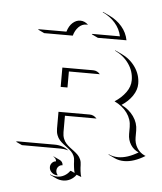

<svg xmlns="http://www.w3.org/2000/svg" viewBox="-56 -696 768 908"><g transform="rotate(5 328.0 -241.5)"><path d="M97.7 -537.1 100.1 -539.1H231.9Q240 -566.9 256.8 -581.8Q273.7 -596.7 293 -596.7Q313.7 -596.7 330.8 -580.3L327.6 -580.6Q325.4 -580.8 323 -580.6Q302.2 -580.6 286.3 -564.5Q270.3 -548.3 263.4 -522.9H127.7ZM352.5 -537.1 354 -539.1H485.8Q478.5 -574 454.7 -601.3Q430.9 -628.7 395 -645.5L396.2 -647.2L426.3 -633.1Q462.9 -616 487.2 -587.6Q511.5 -559.3 518.3 -523.2L382.6 -522.9ZM39.1 0 46.4 -2H223.1Q242.4 -2 259.8 3.8Q277.1 9.5 290 20L284.4 18.3Q269.3 14.2 253.2 14.2L69.1 13.9ZM209.7 105.5Q209.7 94.5 217.2 85.8Q224.6 77.1 236.3 76.2Q235.8 69.3 232.1 63.8Q228.3 58.3 222.2 55.7L223.6 54.2L253.9 68.4Q260.7 71.5 264.6 77.9Q268.6 84.2 268.6 92Q257.3 92 249.5 100.1Q241.7 108.2 241.7 119.6Q241.7 130.6 249 139.6L249.3 141.6Q232.9 141.6 221.3 131Q209.7 120.4 209.7 105.5ZM213.6 142.1 213.9 140.1Q229.2 147.5 248 147.5Q265.9 147.5 281.6 138.8Q297.4 130.1 307.6 115Q312.3 115 318.8 118.7Q325.4 122.3 328.6 123.3Q325.4 112.8 323.4 95.8Q321.3 78.9 321.3 69.3Q321.3 54.7 316.2 43Q311 31.2 302.7 23.1Q294.4 14.9 284.4 7.4Q274.4 0 264.4 -7.8Q254.4 -15.6 246.1 -24.8Q237.8 -33.9 232.7 -47.5Q227.5 -61 227.5 -78.1V-158.2H376Q395 -158.2 409.4 -141.8Q406.7 -142.1 404.1 -142.1L259.5 -142.3V-64Q259.5 -47.4 264.8 -33.9Q270 -20.5 278.3 -11.5Q286.6 -2.4 296.6 5.4Q306.6 13.2 316.7 20.6Q326.7 28.1 335 36.4Q343.3 44.7 348.5 56.6Q353.8 68.6 353.8 83.3Q353.8 94.7 355.8 112.3Q357.9 129.9 361.6 139.6Q347.7 135 338.9 130.9Q328.4 146 312.3 154.8Q296.1 163.6 277.6 163.6Q259.3 163.6 243.7 156.2ZM227.5 -276.4V-368.2H374Q383.8 -368.2 392.5 -363.8Q401.1 -359.4 407 -351.8L404.1 -352.3L259.8 -352.5V-276.4ZM468.5 -469.5 470 -470.9 500.2 -457Q541.7 -437.7 566.7 -401.7Q591.6 -365.7 591.6 -323Q591.6 -293.7 572.4 -265.4Q553.2 -237.1 521.5 -216.8Q557.9 -199.2 579.6 -168.7Q601.3 -138.2 601.3 -102.1V-68.8Q601.3 -42 614.3 -20.6Q627.2 0.7 649.9 11.5L656 13.9Q602.5 46.9 556.9 46.9Q532.2 46.9 511.7 37.4L481.4 23.2L481 20.8Q501.7 31 526.9 31Q570.6 31 621.6 0.2Q597.2 -10.3 583.3 -32.3Q569.3 -54.4 569.3 -83V-116.2Q569.3 -152.6 547.5 -182.5Q525.6 -212.4 487.3 -230.7Q519.3 -251.2 539.4 -278.9Q559.6 -306.6 559.6 -336.9Q559.6 -379.4 534.7 -414.9Q509.8 -450.4 468.5 -469.5Z"/></g></svg>

Font: AgreloyOut1
Style: Medium
Weight: 400
Designer: gluk
Foundry: gluk
Version: Version 0.27